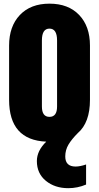

<svg xmlns="http://www.w3.org/2000/svg" viewBox="-20 -760 537 1040"><path d="M349.6 259.3Q277.3 259.3 228.5 219.5Q179.7 179.7 179.7 112.3Q179.7 56.6 230.5 7.3Q29.3 -1.5 29.3 -219.2V-513.2Q29.3 -617.2 87.6 -678.7Q146 -740.2 248 -740.2Q350.1 -740.2 408.7 -679Q467.3 -617.7 467.3 -513.2V-219.2Q467.3 -95.7 401.4 -39.1Q368.2 -5.9 350.8 23.4Q333.5 52.7 333.5 87.4Q333.5 142.1 389.6 142.1Q413.6 142.1 446.3 130.9V239.7Q399.9 259.3 349.6 259.3ZM289.1 -183.1V-541Q289.1 -605 248 -605Q207 -605 207 -541V-183.1Q207 -127 248 -127Q289.1 -127 289.1 -183.1Z"/></svg>

Font: Anton
Style: Regular
Weight: 400
Designer: Vernon Adams, Tural Alisoy
Foundry: Vernon Adams
Version: Version 2.300